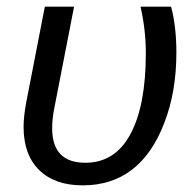

<svg xmlns="http://www.w3.org/2000/svg" viewBox="-20 -548 590 578"><path d="M115 -528H203L144 -225Q137 -191 137 -162Q137 -58 237 -58Q326 -58 372.5 -144Q419 -230 419 -388Q419 -458 403 -528H495Q511 -468 511 -390Q511 -272 475 -179Q403 10 229 10Q145 10 98 -36Q51 -82 51 -166Q51 -197 59 -240Z"/></svg>

Font: Libra Sans
Style: Italic
Weight: 400
Italic angle: -12°
Foundry: Context Ltd
Version: Version 1.002